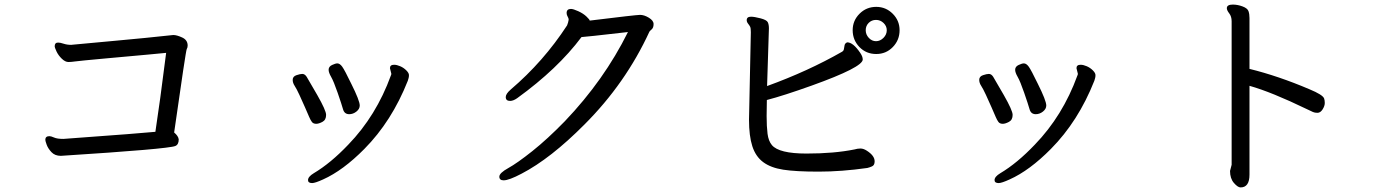

<svg xmlns="http://www.w3.org/2000/svg" viewBox="-20 -752 6040 839"><path d="M246 -71Q220 -71 205 -87Q190 -103 184 -119.5Q178 -136 178 -141Q178 -157 196 -157Q203 -157 216.5 -151Q230 -145 257 -145Q614 -171 659 -176Q678 -299 706 -521Q677 -518 621.5 -513Q566 -508 445.5 -497Q325 -486 308 -483.5Q291 -481 279 -481Q265 -481 250 -495.5Q235 -510 227 -527Q219 -544 219 -550Q219 -566 234 -566Q243 -566 258 -561Q273 -556 291 -556L301 -557Q341 -561 479.5 -573.5Q618 -586 737 -599Q753 -599 776.5 -588Q800 -577 800 -553Q800 -544 796 -537.5Q792 -531 741 -173Q759 -158 761 -143Q761 -120 746 -114Q715 -101 246 -71Z M1362 -211Q1349 -211 1343 -219Q1337 -227 1331 -241Q1325 -255 1313 -282.5Q1301 -310 1288.5 -337Q1276 -364 1267.5 -377Q1259 -390 1259 -403Q1259 -418 1275.5 -423.5Q1292 -429 1301 -429Q1312 -429 1320 -416.5Q1328 -404 1366.5 -336.5Q1405 -269 1405 -250Q1405 -228 1389 -219.5Q1373 -211 1362 -211ZM1344 48Q1326 48 1326 35Q1326 20 1351 5Q1425 -39 1502 -120Q1624 -246 1688 -422Q1690 -425 1690 -430L1684 -454Q1684 -469 1702 -469Q1714 -469 1729 -462.5Q1744 -456 1755.5 -444.5Q1767 -433 1767 -424Q1767 -416 1765.5 -411Q1764 -406 1762 -399Q1692 -222 1572 -101Q1479 -7 1392 32Q1357 48 1344 48ZM1506 -253Q1485 -253 1479 -274.5Q1473 -296 1455.5 -346.5Q1438 -397 1427 -416Q1416 -435 1416 -447Q1416 -461 1431 -468Q1446 -475 1454 -475Q1465 -475 1475.5 -460.5Q1486 -446 1515 -386Q1552 -312 1552 -291Q1552 -276 1537.5 -264.5Q1523 -253 1506 -253Z M2181 36Q2162 36 2162 20Q2162 4 2201 -17.5Q2240 -39 2306 -91.5Q2372 -144 2448 -222Q2620 -402 2724 -612Q2532 -590 2521 -590Q2417 -451 2240 -323Q2223 -311 2209 -311Q2190 -311 2190 -328Q2190 -342 2212 -361Q2355 -483 2458 -641Q2463 -653 2465 -666Q2465 -672 2460.5 -679.5Q2456 -687 2456 -695Q2456 -713 2475 -713Q2485 -713 2507 -703Q2529 -693 2543 -679.5Q2557 -666 2557 -662Q2760 -687 2777 -687Q2795 -687 2815.5 -674.5Q2836 -662 2836 -647Q2836 -631 2828 -624Q2820 -617 2818 -614Q2714 -388 2534 -208Q2386 -59 2259 7Q2204 36 2181 36Z M3855 -620Q3855 -638 3841 -651.5Q3827 -665 3808 -665Q3789 -665 3776 -652Q3763 -639 3763 -620Q3763 -601 3776.5 -586.5Q3790 -572 3808 -572Q3826 -572 3840.5 -586.5Q3855 -601 3855 -620ZM3253 -229 3261 -611Q3261 -629 3258 -635Q3255 -641 3249 -648.5Q3243 -656 3243 -664Q3243 -679 3262 -679Q3276 -679 3303 -672Q3330 -665 3335 -655Q3340 -645 3340 -628L3332 -376Q3511 -441 3658 -525Q3666 -529 3667.5 -536.5Q3669 -544 3670.5 -553.5Q3672 -563 3682 -567Q3708 -567 3739 -521Q3750 -505 3750 -492Q3750 -458 3527 -378Q3404 -334 3331 -315L3330 -245Q3330 -199 3334 -167.5Q3338 -136 3353 -118Q3384 -81 3504 -81Q3625 -81 3714 -99Q3727 -103 3740 -103Q3753 -103 3767 -94Q3802 -72 3802 -47Q3802 -30 3790.5 -25Q3779 -20 3770 -18Q3657 -2 3557 -2Q3457 -2 3402.5 -10.5Q3348 -19 3315 -43.5Q3282 -68 3267.5 -113Q3253 -158 3253 -229ZM3809 -516Q3765 -516 3735.5 -546.5Q3706 -577 3706 -620Q3706 -662 3736 -692Q3766 -722 3809 -722Q3851 -722 3881 -692Q3911 -662 3911 -620Q3911 -577 3881.5 -546.5Q3852 -516 3809 -516Z M4362 -211Q4349 -211 4343 -219Q4337 -227 4331 -241Q4325 -255 4313 -282.5Q4301 -310 4288.5 -337Q4276 -364 4267.5 -377Q4259 -390 4259 -403Q4259 -418 4275.5 -423.5Q4292 -429 4301 -429Q4312 -429 4320 -416.5Q4328 -404 4366.5 -336.5Q4405 -269 4405 -250Q4405 -228 4389 -219.5Q4373 -211 4362 -211ZM4344 48Q4326 48 4326 35Q4326 20 4351 5Q4425 -39 4502 -120Q4624 -246 4688 -422Q4690 -425 4690 -430L4684 -454Q4684 -469 4702 -469Q4714 -469 4729 -462.5Q4744 -456 4755.5 -444.5Q4767 -433 4767 -424Q4767 -416 4765.5 -411Q4764 -406 4762 -399Q4692 -222 4572 -101Q4479 -7 4392 32Q4357 48 4344 48ZM4506 -253Q4485 -253 4479 -274.5Q4473 -296 4455.5 -346.5Q4438 -397 4427 -416Q4416 -435 4416 -447Q4416 -461 4431 -468Q4446 -475 4454 -475Q4465 -475 4475.5 -460.5Q4486 -446 4515 -386Q4552 -312 4552 -291Q4552 -276 4537.5 -264.5Q4523 -253 4506 -253Z M5401 67Q5389 67 5372 47.5Q5355 28 5355 -5L5362 -32V-659Q5362 -680 5351.5 -693.5Q5341 -707 5341 -716Q5341 -732 5367 -732Q5388 -732 5409.5 -724Q5431 -716 5435.5 -703.5Q5440 -691 5440 -673V-451Q5566 -420 5702 -362Q5760 -338 5766 -322Q5769 -314 5769 -302Q5769 -289 5759.5 -274Q5750 -259 5737 -259Q5725 -259 5717.5 -262.5Q5710 -266 5691 -275Q5536 -350 5440 -377V11Q5440 67 5401 67Z"/></svg>

Font: LXGW WenKai Lite Medium
Style: Regular
Weight: 500
Designer: LXGW / Fontworks Inc.
Foundry: LXGW / Fontworks Inc.
Version: Version 1.511; March 25, 2025